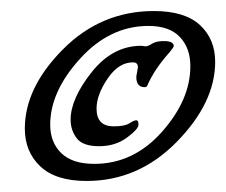

<svg xmlns="http://www.w3.org/2000/svg" viewBox="-20 -308 410 348"><path d="M137 20Q81 20 53 -6.5Q25 -33 25 -75Q25 -149 94 -218.5Q163 -288 259 -288Q315 -288 342.5 -262.5Q370 -237 370 -196Q370 -122 300.5 -51Q231 20 137 20ZM249 -261Q179 -261 125 -201.5Q71 -142 71 -82Q71 -50 91 -30.5Q111 -11 151 -11Q222 -11 273.5 -69Q325 -127 325 -188Q325 -221 306 -241Q287 -261 249 -261ZM236 -225 244 -224Q248 -224 256 -229Q264 -234 279.5 -233.5Q295 -233 295 -224Q295 -223 288 -214Q260 -183 247 -153Q246 -150 242 -150Q227 -150 227 -169L230 -186Q230 -195 221 -195Q195 -195 175 -165.5Q155 -136 155 -111Q155 -79 186 -79Q206 -79 214.5 -84.5Q223 -90 227 -90Q231 -90 231 -82Q231 -74 210 -58.5Q189 -43 159.5 -43Q130 -43 119 -57.5Q108 -72 108 -91Q108 -129 146 -177Q184 -225 236 -225Z"/></svg>

Font: Condiment
Style: Regular
Weight: 400
Designer: Angel Koziupa, Alejandro Paul
Foundry: Angel Koziupa, Alejandro Paul
Version: Version 1.001